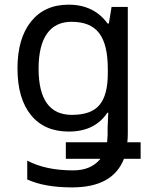

<svg xmlns="http://www.w3.org/2000/svg" viewBox="-20 -566 655 826"><path d="M442.9 16.1 440.9 45.9H263.2V117.2H412.1C385.3 150.4 346.2 167 294.9 167C215.3 167 149.4 152.8 97.2 125V206.1C147.5 229 211.9 240.2 290 240.2C407.2 240.2 481.4 199.2 513.2 117.2H585V45.9H527.8C529.3 34.2 529.8 22 529.8 8.8V-536.1H460L448.2 -464.8H442.9C403.3 -519 347.7 -545.9 274.9 -545.9C206.1 -545.9 151.9 -521.5 113.3 -473.1C74.7 -424.8 55.2 -357.4 55.2 -272C55.2 -185.1 74.7 -118.2 113.3 -70.8C151.9 -23.4 206.1 0 275.9 0C350.6 0 405.8 -26.9 441.9 -81.1H445.8L442.9 -15.1ZM289.1 -71.8C193.8 -71.8 146 -138.2 146 -271C146 -403.8 195.8 -472.2 287.1 -472.2C397 -472.2 443.8 -410.2 443.8 -267.1V-251C443.8 -188.5 432.1 -143.1 408.2 -114.7C384.3 -85.9 344.7 -71.8 289.1 -71.8Z"/></svg>

Font: Noto Reveo Sans
Style: Regular
Weight: 400
Designer: Monotype Design team
Foundry: Monotype Imaging Inc.
Version: Version 1.04